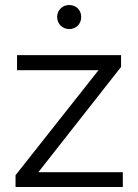

<svg xmlns="http://www.w3.org/2000/svg" viewBox="-20 -746 551 766"><path d="M256 -630C284 -630 304 -651 304 -678C304 -706 284 -726 256 -726C229 -726 208 -706 208 -678C208 -651 229 -630 256 -630ZM470 0V-59H133L463 -479V-526H48V-466H373L42 -47V0Z"/></svg>

Font: Montserrat Z
Style: Regular
Weight: 400
Designer: Julieta Ulanovsky
Foundry: Julieta Ulanovsky
Version: Version 8.000